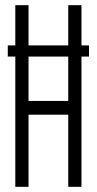

<svg xmlns="http://www.w3.org/2000/svg" viewBox="-20 -720 373 740"><path d="M10 -502V-545H39V-700H90V-545H243V-700H294V-545H323V-502H294V0H243V-278H90V0H39V-502ZM90 -331H243V-502H90Z"/></svg>

Font: Georama ExtraCondensed Light
Style: Regular
Weight: 300
Width: 2
Designer: Jean-Baptiste Levee
Foundry: Production Type
Version: Version 1.000